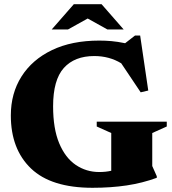

<svg xmlns="http://www.w3.org/2000/svg" viewBox="-20 -878 817 913"><path d="M704 -88.5 725.5 -40V-32.5Q657.5 -7.5 582.2 3.8Q507 15 420 15Q223 15 127.2 -77Q31.5 -169 31.5 -329Q31.5 -434 82.2 -514.2Q133 -594.5 227.2 -639.8Q321.5 -685 452 -685Q481 -685 509.8 -682.5Q538.5 -680 575 -672.5L622 -709H646.5L685 -447.5L649 -439L556.5 -577Q499.5 -611.5 428.5 -611.5Q334.5 -611.5 283.5 -554.8Q232.5 -498 232.5 -372.5Q232.5 -266 261.5 -196.8Q290.5 -127.5 340.2 -93.8Q390 -60 452 -60Q483 -60 509 -66V-245.5L440 -276.5V-299.5H773V-276.5L704 -245.5ZM490.5 -738 397 -790 303.5 -738H226L331 -858H463L568 -738Z"/></svg>

Font: Newsreader Text ExtraBold
Style: Regular
Weight: 800
Designer: Hugues Gentile
Foundry: Production Type
Version: Version 1.001